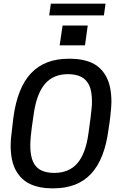

<svg xmlns="http://www.w3.org/2000/svg" viewBox="-20 -1016 640 1046"><path d="M260 10Q195 10 145 -13Q95 -36 66.5 -87.5Q38 -139 38 -226Q38 -240 39.5 -258Q41 -276 44.5 -304Q48 -332 53 -376Q75 -539 149.5 -617.5Q224 -696 354 -696H365Q431 -696 480.5 -673.5Q530 -651 558.5 -599Q587 -547 587 -460Q587 -447 585.5 -428.5Q584 -410 581 -382Q578 -354 571 -310Q550 -148 476 -69Q402 10 272 10ZM275 -74Q356 -74 401.5 -126.5Q447 -179 462 -290Q469 -337 472.5 -367Q476 -397 478 -415Q480 -433 480.5 -444Q481 -455 481 -463Q481 -521 465 -553Q449 -585 420 -598.5Q391 -612 350 -612Q271 -612 225.5 -559.5Q180 -507 164 -397Q157 -350 153 -320Q149 -290 147.5 -271.5Q146 -253 145.5 -242.5Q145 -232 145 -224Q145 -167 160.5 -134Q176 -101 205.5 -87.5Q235 -74 275 -74ZM248 -932 257 -996H555L546 -932ZM305 -769 321 -877H458L443 -769Z"/></svg>

Font: Chivo Mono
Style: Italic
Weight: 400
Italic angle: -8.05°
Monospace: yes
Version: Version 1.008